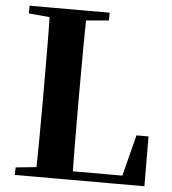

<svg xmlns="http://www.w3.org/2000/svg" viewBox="-53 -792 753 841"><g transform="rotate(5 323.5 -372.0)"><path d="M43 0 44 -33 200 -49H216L215 0ZM134 0Q136 -86 136.5 -170Q137 -254 137 -325V-394Q137 -483 136.5 -570Q136 -657 134 -744H296Q294 -658 293.5 -571.5Q293 -485 293 -405V-342Q293 -260 293.5 -173.5Q294 -87 296 0ZM215 0 216 -38H582L504 -3L559 -219H612L613 0ZM43 -710V-744H395V-710L236 -696H200Z"/></g></svg>

Font: Noto Serif TC ExtraBold
Style: Regular
Weight: 800
Designer: Ryoko NISHIZUKA 西塚涼子 (kana & ideographs); Frank Grießhammer (Latin, Greek & Cyrillic); Wenlong ZHANG 张文龙 (bopomofo); San
Foundry: Adobe
Version: Version 2.002-H1;hotconv 1.1.0;makeotfexe 2.6.0